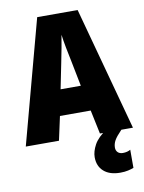

<svg xmlns="http://www.w3.org/2000/svg" viewBox="-101 -785 823 1094"><g transform="rotate(-10 310.0 -237.5)"><path d="M429 0 400 -138H222L192 0H0L192 -715H426L620 0ZM340 -434Q332 -471 323.5 -515.5Q315 -560 311 -592Q306 -561 298 -517.5Q290 -474 282 -436L252 -287H369ZM499 94Q499 111 509.5 121.5Q520 132 539 132Q552 132 563.5 129Q575 126 583 121V226Q570 231 550.5 235.5Q531 240 505 240Q444 240 410 210Q376 180 376 128Q376 95 396.5 57Q417 19 473 -19L553 0Q521 33 510 53Q499 73 499 94Z"/></g></svg>

Font: Noto Sans Myanmar UI Condensed Black
Style: Regular
Weight: 900
Width: 3
Designer: Monotype Design Team
Foundry: Monotype Imaging Inc.
Version: Version 2.103; ttfautohint (v1.8.4.7-5d5b)